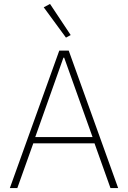

<svg xmlns="http://www.w3.org/2000/svg" viewBox="-20 -955 650 975"><path d="M541 0 460 -227H149L68 0H30L281 -698H329L580 0ZM306 -662H302L159 -259H450ZM202 -918 234 -935 339 -777 315 -764Z"/></svg>

Font: IBM Plex Sans Thai ExtraLight
Style: Regular
Weight: 200
Designer: Mike Abbink, Paul van der Laan, Pieter van Rosmalen, Ben Mitchell, Mark Frömberg
Foundry: Bold Monday
Version: Version 1.1